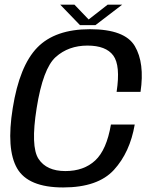

<svg xmlns="http://www.w3.org/2000/svg" viewBox="-20 -807 664 831"><path d="M253.3 4.3Q403.6 4.3 473.1 -71.7Q542.5 -147.6 563.1 -267.9H460.1Q441.4 -158.3 392.1 -112.5Q342.8 -66.6 262.9 -66.6Q181.3 -66.6 146.7 -119.5Q112.1 -172.4 138.6 -338.9Q165.9 -510.7 221.2 -560.2Q276.5 -609.7 358.5 -609.7Q438.6 -609.7 470.3 -566.7Q502.1 -523.6 484.7 -409.4H588.2Q606.7 -534.4 563.5 -607.5Q520.2 -680.6 369.4 -680.6Q218.7 -680.6 141.4 -601.3Q64.2 -521.9 35.1 -338.9Q6.4 -160.9 54.1 -78.3Q101.9 4.3 253.3 4.3ZM326.2 -698.2H393.1L509 -786.9H446L363.7 -722.7L302.2 -786.9H240.6Z"/></svg>

Font: Anybody Thin
Style: Italic
Weight: 100
Italic angle: -10°
Designer: Tyler Finck
Foundry: Etcetera Type Company
Version: Version 1.114;gftools[0.9.25]